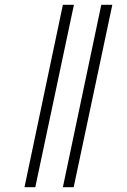

<svg xmlns="http://www.w3.org/2000/svg" viewBox="-20 -780 530 800"><path d="M242 0 402 -760H448L287 0ZM82 0 242 -760H288L127 0Z"/></svg>

Font: Noto Serif Display ExtraCondensed Light
Style: Italic
Weight: 300
Width: 2
Italic angle: -12°
Designer: Monotype Design Team
Foundry: Monotype Imaging Inc.
Version: Version 2.009